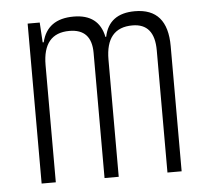

<svg xmlns="http://www.w3.org/2000/svg" viewBox="-44 -573 673 619"><g transform="rotate(-5 293.0 -263.5)"><path d="M473.6 0V-395.5Q473.6 -482.4 402.3 -482.4Q315.9 -482.4 315.9 -378.9V0H270V-405.3Q270 -482.4 198.2 -482.4Q112.3 -482.4 112.3 -378.9V0H66.4V-517.6H105.5L109.4 -453.1H112.8Q130.4 -527.3 215.8 -527.3Q297.4 -527.3 312.5 -453.1H314.9Q330.1 -527.3 414.1 -527.3Q519.5 -527.3 519.5 -405.3V0Z"/></g></svg>

Font: Cascadia Mono NF ExtraLight
Style: Regular
Weight: 200
Monospace: yes
Designer: Aaron Bell
Foundry: Saja Typeworks
Version: Version 2404.023; ttfautohint (v1.8.4)